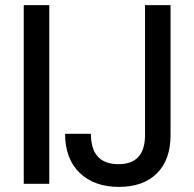

<svg xmlns="http://www.w3.org/2000/svg" viewBox="-20 -720 761 752"><path d="M73 0V-700H173V0ZM446 12Q349 12 292 -43Q235 -98 235 -196H336Q336 -77 444 -77Q548 -77 548 -191V-700H648V-191Q648 -94 594.5 -41Q541 12 446 12Z"/></svg>

Font: AWOL-DM Medium
Style: Regular
Weight: 500
Designer: Colophon Foundry, Jonny Pinhorn, Mikhail Sharanda
Foundry: Colophon Foundry
Version: Version 1.000;Glyphs 3.2.3 (3260)